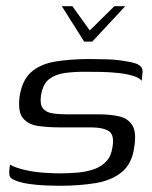

<svg xmlns="http://www.w3.org/2000/svg" viewBox="-20 -594 490 618"><path d="M179 -574H213L269 -496L348 -574H383L277 -460H251ZM171 4Q154 4 128.5 3Q103 2 77 -1.5Q51 -5 32 -12Q22 -16 16.5 -20Q11 -24 10 -34Q9 -44 12 -64Q32 -53 62 -46.5Q92 -40 121.5 -38Q151 -36 171 -36Q201 -36 230 -38.5Q259 -41 283 -49.5Q307 -58 322.5 -75Q338 -92 342 -120Q349 -161 329.5 -172.5Q310 -184 273 -184H172Q135 -184 103 -188.5Q71 -193 54 -213.5Q37 -234 43 -283Q51 -336 80.5 -362Q110 -388 158.5 -396Q207 -404 270 -404Q293 -404 325 -403Q357 -402 384 -397Q405 -394 417.5 -389.5Q430 -385 435.5 -377Q441 -369 438 -354L436 -334Q428 -344 408 -350Q388 -356 361 -359Q334 -362 305 -362.5Q276 -363 251 -363Q218 -363 188.5 -359Q159 -355 138.5 -339.5Q118 -324 112 -287Q108 -259 117.5 -246Q127 -233 147.5 -229.5Q168 -226 194 -226H297Q335 -226 363.5 -219.5Q392 -213 406 -190.5Q420 -168 412 -120Q405 -67 372 -40Q339 -13 287 -4.5Q235 4 171 4Z"/></svg>

Font: Genos
Style: Italic
Weight: 400
Italic angle: -8°
Version: Version 1.010